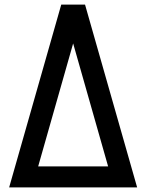

<svg xmlns="http://www.w3.org/2000/svg" viewBox="-20 -820 640 840"><path d="M20 0 248 -800H352L580 0ZM147 -92H453L300 -630Z"/></svg>

Font: Victor Mono Thin
Style: Regular
Weight: 100
Monospace: yes
Designer: Rune Bjørnerås
Version: Version 1.561;gftools[0.9.30]